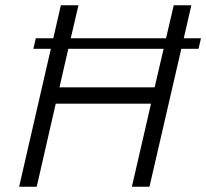

<svg xmlns="http://www.w3.org/2000/svg" viewBox="-20 -710 784 730"><path d="M744.1 -564.5 734.9 -524.4H669.4L548.3 0H481.4L554.2 -315.9H191.9L119.6 0H52.7L173.3 -524.4H106.9L116.2 -564.5H182.6L211.4 -689.9H278.3L249 -564.5H611.3L640.6 -689.9H707.5L678.7 -564.5ZM567.9 -377.9 602.1 -524.4H239.7L206.1 -377.9Z"/></svg>

Font: HK Grotesk Legacy
Style: Italic
Weight: 400
Italic angle: -13°
Designer: Alfredo Marco Pradil
Foundry: Hanken Design Co.
Version: Version 2.022;PS 002.022;hotconv 1.0.88;makeotf.lib2.5.64775